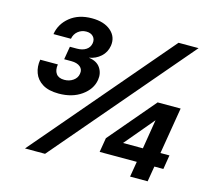

<svg xmlns="http://www.w3.org/2000/svg" viewBox="-105 -860 1087 985"><g transform="rotate(15 439.0 -367.0)"><path d="M200.2 -316.4Q146.5 -316.4 114.3 -336.4Q82 -356.4 70.1 -389.2Q58.1 -421.9 64.5 -460H158.2Q153.3 -428.7 166.5 -410.4Q179.7 -392.1 210 -392.1Q236.8 -392.1 256.8 -406.2Q276.9 -420.4 280.3 -442.9Q284.7 -466.3 268.1 -480.2Q251.5 -494.1 220.7 -494.1H182.6L194.3 -563.5H231.9Q260.7 -563.5 279.8 -575.9Q298.8 -588.4 302.7 -610.8Q306.2 -632.8 293.2 -646.7Q280.3 -660.6 256.3 -660.6Q231.4 -660.6 212.4 -645.3Q193.4 -629.9 189 -604.5H96.2Q105 -660.2 150.6 -697Q196.3 -733.9 266.6 -733.9Q331.5 -733.9 367.7 -702.4Q403.8 -670.9 396.5 -623Q390.6 -586.9 364.7 -563.7Q338.9 -540.5 303.7 -534.7V-534.2Q346.2 -528.8 365 -500.7Q383.8 -472.7 377.9 -436.5Q369.6 -385.7 321 -351.1Q272.5 -316.4 200.2 -316.4ZM106.9 0 727.5 -727.5H834L213.4 0ZM481.4 -82 494.1 -158.2 703.1 -404.3H825.2L784.2 -157.2H832L819.8 -82H772L758.3 0H665L678.7 -82ZM690.9 -157.2 716.3 -313 585.9 -157.7 585.4 -157.2Z"/></g></svg>

Font: Inter Display
Style: Bold Italic
Weight: 700
Italic angle: -9.39999°
Designer: Rasmus Andersson
Foundry: rsms
Version: Version 4.000;git-a52131595